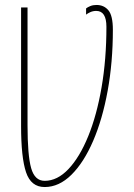

<svg xmlns="http://www.w3.org/2000/svg" viewBox="-20 -744 540 774"><path d="M160 10Q105 10 85 -49.5Q65 -109 65 -236V-714H91V-239Q91 -118 105.5 -66.5Q120 -15 160 -15Q211 -15 256 -62.5Q301 -110 335.5 -194.5Q370 -279 389.5 -392Q409 -505 409 -636Q409 -700 368 -700Q355 -700 344 -695Q333 -690 327 -685V-710Q333 -715 344 -719.5Q355 -724 369 -724Q399 -724 417 -702.5Q435 -681 435 -624Q435 -493 414 -378Q393 -263 355.5 -176Q318 -89 268 -39.5Q218 10 160 10Z"/></svg>

Font: Noto Sans Mono ExtraCondensed Thin
Style: Regular
Weight: 100
Width: 2
Designer: Monotype Design Team
Foundry: Monotype Imaging Inc.
Version: Version 2.014; ttfautohint (v1.8.4.7-5d5b)